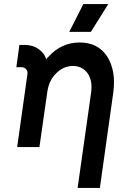

<svg xmlns="http://www.w3.org/2000/svg" viewBox="-20 -720 594 940"><path d="M469 200 534 -262Q542 -318 534.5 -363Q527 -408 505 -443Q460 -512 370 -512Q281 -512 218 -443Q215 -440 212 -437Q209 -434 206 -430Q204 -437 200.5 -444.5Q197 -452 192 -458Q158 -500 100 -500H75L60 -391H85Q99 -391 108 -381Q117 -371 114 -355L64 0H101H158H173L211 -266Q219 -327 255 -361Q291 -397 337 -397Q383 -397 409 -361Q434 -326 426 -266L360 200ZM319 -564H425L510 -700H388Z"/></svg>

Font: Unageo
Style: SemiBold-Italic
Weight: 600
Designer: Richard Sepsi
Foundry: Richard Sepsi
Version: Version 2.000